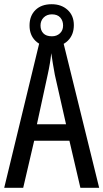

<svg xmlns="http://www.w3.org/2000/svg" viewBox="-20 -890 490 910"><path d="M361 0 309 -223H142L90 0H0L173 -714H274L450 0ZM240 -535Q235 -563 230.5 -589Q226 -615 223 -638Q218 -590 206 -536L155 -301H293ZM225 -669Q176 -669 148 -696.5Q120 -724 120 -769Q120 -815 148 -842.5Q176 -870 225 -870Q271 -870 300.5 -843Q330 -816 330 -771Q330 -725 301.5 -697Q273 -669 225 -669ZM226 -718Q249 -718 264 -732Q279 -746 279 -769Q279 -792 265.5 -807Q252 -822 226 -822Q202 -822 187 -807Q172 -792 172 -769Q172 -746 185.5 -732Q199 -718 226 -718Z"/></svg>

Font: Noto Sans Gurmukhi ExtraCondensed
Style: Regular
Weight: 400
Width: 2
Designer: Jelle Bosma - Monotype Design Team
Foundry: Monotype Imaging Inc.
Version: Version 2.004; ttfautohint (v1.8.4.7-5d5b)